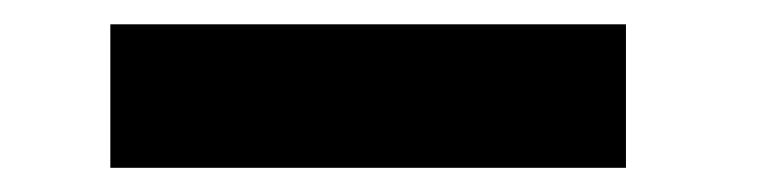

<svg xmlns="http://www.w3.org/2000/svg" viewBox="-20 -436 623 158"><path d="M495.1 -297.9H70.8V-416H495.1Z"/></svg>

Font: PoppinsZ SemiBold
Style: Regular
Weight: 600
Designer: Ninad Kale (Devanagari), Jonny Pinhorn (Latin)
Foundry: Indian Type Foundry
Version: Version 3.002;FEAKit 1.0